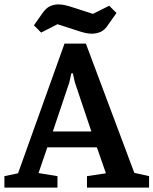

<svg xmlns="http://www.w3.org/2000/svg" viewBox="-29 -852 697 872"><path d="M-9 0V-52L53 -65L264 -654H361L581 -67L648 -52V0H366V-52L452 -65L411 -183H186L146 -66L232 -52V0ZM211 -255H386L311 -478L302 -519H295L286 -478ZM388 -699Q373 -699 358 -702.5Q343 -706 325 -712L232 -742L158 -704L125 -737L161 -788Q179 -815 197.5 -823.5Q216 -832 236 -832Q251 -832 266.5 -828.5Q282 -825 300 -819L393 -789L467 -826L500 -793L464 -742Q447 -715 427.5 -707Q408 -699 388 -699Z"/></svg>

Font: Faustina SemiBold
Style: Regular
Weight: 600
Designer: Alfonso Garcia
Foundry: http://www.omnibus-type.com
Version: Version 1.200